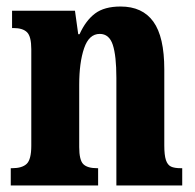

<svg xmlns="http://www.w3.org/2000/svg" viewBox="-20 -569 599 589"><path d="M13 -53H17Q48 -53 62 -66.5Q76 -80 76 -122V-418Q76 -457 63 -470Q50 -483 21 -483H17V-536H210L220 -464H224Q243 -506 271.5 -527.5Q300 -549 350 -549Q417 -549 450.5 -502.5Q484 -456 484 -356V-123Q484 -93 489 -78Q494 -63 504.5 -58Q515 -53 535 -53H539V0H337V-330Q337 -398 326 -431.5Q315 -465 286 -465Q253 -465 238 -421Q223 -377 223 -309V-118Q223 -78 235.5 -65.5Q248 -53 278 -53H281V0H13Z"/></svg>

Font: Noto Serif CondExtraBold
Style: Regular
Weight: 800
Width: 3
Designer: Monotype Design Team
Foundry: Monotype Imaging Inc.
Version: Version 1.001